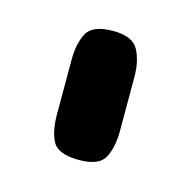

<svg xmlns="http://www.w3.org/2000/svg" viewBox="-52 -739 358 351"><g transform="rotate(15 127.5 -564.0)"><path d="M182.6 -615.2V-511.7Q182.6 -481 172.1 -461.2Q161.6 -441.4 124 -441.4Q84 -441.4 73.7 -460.7Q63.5 -480 63.5 -511.7V-615.2Q63.5 -645.5 74 -665.5Q84.5 -685.5 124 -685.5Q160.6 -685.5 171.6 -664.8Q182.6 -644 182.6 -615.2Z"/></g></svg>

Font: Dangrek
Style: Regular
Weight: 400
Designer: Danh Hong
Version: Version 8.001; ttfautohint (v1.8.3)